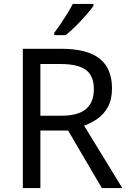

<svg xmlns="http://www.w3.org/2000/svg" viewBox="-20 -964 662 984"><path d="M294 -714Q427 -714 490.5 -663.5Q554 -613 554 -511Q554 -454 533 -416Q512 -378 479.5 -355.5Q447 -333 411 -320L607 0H502L329 -295H187V0H97V-714ZM289 -636H187V-371H294Q381 -371 421 -405.5Q461 -440 461 -507Q461 -577 419 -606.5Q377 -636 289 -636ZM459 -934Q447 -916 422 -887.5Q397 -859 368.5 -830.5Q340 -802 316 -784H258V-796Q273 -815 290.5 -841Q308 -867 325 -894.5Q342 -922 353 -944H459Z"/></svg>

Font: Noto Sans Warang Citi
Style: Regular
Weight: 400
Designer: Mangu Purty
Foundry: Mangu Purty
Version: Version 3.002; ttfautohint (v1.8.4.7-5d5b)